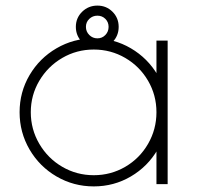

<svg xmlns="http://www.w3.org/2000/svg" viewBox="-20 -658 709 686"><path d="M50 -257Q50 -329 85.5 -389.5Q121 -450 182 -485.5Q243 -521 315 -521Q387 -521 447.5 -485.5Q508 -450 543.5 -389.5Q579 -329 579 -257Q579 -185 543.5 -124Q508 -63 447.5 -27.5Q387 8 315 8Q243 8 182 -27.5Q121 -63 85.5 -124Q50 -185 50 -257ZM539 -257Q539 -318 509 -369.5Q479 -421 427.5 -451Q376 -481 315 -481Q254 -481 202.5 -451Q151 -421 120.5 -369.5Q90 -318 90 -257Q90 -196 120.5 -144Q151 -92 202.5 -62Q254 -32 315 -32Q376 -32 427.5 -62Q479 -92 509 -144Q539 -196 539 -257ZM539 -513H579V0H539ZM251 -562Q251 -594 273.5 -616Q296 -638 328 -638Q360 -638 382 -616Q404 -594 404 -562Q404 -530 382 -507.5Q360 -485 328 -485Q296 -485 273.5 -507.5Q251 -530 251 -562ZM368 -562Q368 -579 356.5 -590.5Q345 -602 328 -602Q311 -602 299 -590.5Q287 -579 287 -562Q287 -545 299 -533Q311 -521 328 -521Q345 -521 356.5 -533Q368 -545 368 -562Z"/></svg>

Font: Lineal Thin
Style: Regular
Weight: 200
Designer: Created by Frank Adebiaye with contributions from Anton Moglia & Ariel Martín Pérez
Created by Frank ADEBIAYE with FontF
Foundry: Velvetyne Type Foundry
Version: Version 2.000;Glyphs 3.2 (3227)